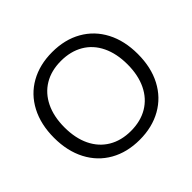

<svg xmlns="http://www.w3.org/2000/svg" viewBox="-173 -941 1154 1154"><g transform="rotate(-45 403.5 -364.5)"><path d="M47.3 -364.3Q47.3 -477.6 91.5 -561.9Q135.7 -646.3 216.5 -691.6Q297.3 -736.9 403.6 -736.9Q510.9 -736.9 591.3 -691.2Q671.7 -645.6 715.9 -561.6Q760.1 -477.6 760.1 -364.3Q760.1 -251 715.9 -166.9Q671.7 -82.7 590.9 -37.1Q510.1 8.6 403.6 8.6Q296.6 8.6 216.1 -37.1Q135.7 -82.7 91.5 -167.2Q47.3 -251.7 47.3 -364.3ZM672.1 -364.3Q672.1 -455.7 639.6 -523.2Q607.1 -590.7 546.2 -626.4Q485.3 -662 403.6 -662Q321.1 -662 261.1 -626Q201 -590 168.5 -522.9Q136 -455.7 136 -364.3Q136 -272.6 168.5 -205.4Q201 -138.3 261.4 -102.3Q321.9 -66.3 403.6 -66.3Q486 -66.3 546.6 -102.3Q607.1 -138.3 639.6 -205.6Q672.1 -272.9 672.1 -364.3Z"/></g></svg>

Font: Mona Sans VF XLt
Style: Regular
Weight: 200
Designer: Deni Anggara
Foundry: GitHub
Version: Version 2.000;Glyphs 3.2.3 (3260)